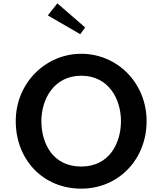

<svg xmlns="http://www.w3.org/2000/svg" viewBox="-20 -1136 973 1146"><path d="M322.4 -1116 265.5 -1044.1 459 -931.9 488.3 -972.1ZM74 -413C74 -184.5 235.3 -10 465 -10C687.7 -10 855 -184.8 855 -413C855 -640.7 679.9 -815 465 -815C252.1 -815 74 -640.6 74 -413ZM227 -413C227 -543.6 301.6 -684 465 -684C629.5 -684 702 -543.3 702 -413C702 -283.2 633.6 -142 465 -142C292.5 -142 227 -283.4 227 -413Z"/></svg>

Font: Hussar Ekologiczny
Style: Regular
Weight: 400
Foundry: Cannot Into Space Fonts
Version: Version 0.97